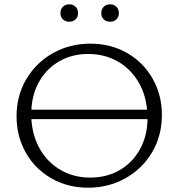

<svg xmlns="http://www.w3.org/2000/svg" viewBox="-20 -867 830 893"><path d="M733 -332Q733 -236 687.5 -159Q642 -82 563.5 -38Q485 6 390 6Q295 6 219 -37.5Q143 -81 100 -157Q57 -233 57 -326Q57 -422 102.5 -499Q148 -576 226.5 -620Q305 -664 400 -664Q495 -664 571 -620.5Q647 -577 690 -501Q733 -425 733 -332ZM126 -357H664Q657 -433 620 -492Q583 -551 523.5 -583.5Q464 -616 390 -616Q316 -616 257.5 -583Q199 -550 164.5 -491.5Q130 -433 126 -357ZM666 -313H126Q131 -233 167 -171.5Q203 -110 263.5 -75.5Q324 -41 400 -41Q476 -41 536 -75.5Q596 -110 630.5 -172Q665 -234 666 -313ZM261 -806Q261 -824 272.5 -835.5Q284 -847 302 -847Q320 -847 331.5 -835.5Q343 -824 343 -806Q343 -788 331.5 -777Q320 -766 302 -766Q284 -766 272.5 -777Q261 -788 261 -806ZM451 -806Q451 -824 462.5 -835.5Q474 -847 493 -847Q510 -847 521.5 -835.5Q533 -824 533 -806Q533 -788 521.5 -777Q510 -766 493 -766Q474 -766 462.5 -777Q451 -788 451 -806Z"/></svg>

Font: Ysabeau Semilight
Style: Regular
Weight: 300
Designer: Christian Thalmann (Catharsis Fonts)
Version: Version 0.003